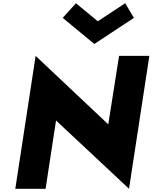

<svg xmlns="http://www.w3.org/2000/svg" viewBox="-20 -1172 947 1192"><path d="M451.3 -1152 369.4 -1061 565.6 -899 811.4 -1061 757.3 -1152 587.1 -1040ZM75 0 201.2 -825 652.2 -400 719.2 -825H907.2L781 0L327.9 -424L263 0Z"/></svg>

Font: Sztylet
Style: BdObl
Weight: 700
Foundry: Cannot Into Space Fonts, PlusOne Fonts
Version: Version 0.12